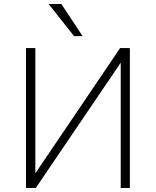

<svg xmlns="http://www.w3.org/2000/svg" viewBox="-20 -947 786 967"><path d="M111 0V-705H158V-74L585 -705H634V0H588V-631L160 0ZM353 -765 225 -927H289L396 -765Z"/></svg>

Font: Nunito Sans 7pt SemiCondensed ExtraLight
Style: Regular
Weight: 250
Width: 4
Designer: Vernon Adams
Foundry: Vernon Adams
Version: Version 3.101;gftools[0.9.27]